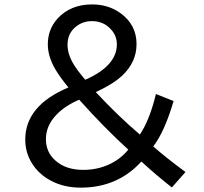

<svg xmlns="http://www.w3.org/2000/svg" viewBox="-20 -820 930 876"><path d="M764.2 35.2Q692.9 -20.5 625 -83Q516.6 36.1 348.6 36.1Q270.5 36.1 210.4 3.4Q156.2 -25.9 126 -74.7Q95.2 -124 95.2 -183.1Q95.2 -338.4 292 -420.9Q252.9 -469.2 233.9 -501.5Q198.2 -561 198.2 -617.7Q198.2 -685.5 241.7 -734.4Q300.8 -799.8 400.4 -799.8Q474.1 -799.8 529.3 -760.3Q603 -707 603 -619.1Q603 -536.1 537.1 -474.6Q495.1 -435.5 417 -399.9Q519 -290.5 618.2 -206.1Q663.1 -273.4 691.4 -391.1L772 -358.9Q731 -219.2 679.2 -151.9Q738.8 -99.6 826.2 -35.2ZM369.1 -456.1Q513.2 -519.5 513.2 -617.7Q513.2 -657.2 485.8 -686.5Q452.1 -723.6 399.4 -723.6Q358.9 -723.6 328.1 -699.7Q288.1 -668.9 288.1 -616.2Q288.1 -570.8 318.8 -522Q332.5 -500 352.1 -476.6Q368.7 -456.1 369.1 -456.1ZM341.3 -365.2Q275.9 -336.9 237.8 -296.9Q189.5 -246.6 189.5 -185.5Q189.5 -125.5 232.9 -87.4Q280.3 -44.9 360.4 -44.9Q440.9 -44.9 506.8 -85.4Q539.6 -106 565.4 -137.2Q452.6 -240.2 341.3 -365.2Z"/></svg>

Font: BIZ UDPGothic
Style: Regular
Weight: 400
Designer: TypeBank Co., Ltd.
Foundry: Morisawa Inc.
Version: Version 1.051